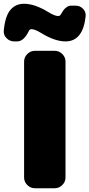

<svg xmlns="http://www.w3.org/2000/svg" viewBox="-44 -1000 475 1020"><path d="M357 -970Q381 -970 397 -953.5Q413 -937 411 -914Q397 -780 304 -780Q247 -780 174 -825Q141 -845 124 -845Q114 -845 110 -837Q83 -780 47 -780H31Q8 -780 -9 -797Q-26 -814 -24 -837Q-17 -913 10.5 -946.5Q38 -980 84 -980Q141 -980 214 -935Q247 -915 264 -915Q275 -915 278 -922Q286 -936 292.5 -945Q299 -954 310 -962Q321 -970 333 -970ZM247 -730Q270 -730 287 -713Q304 -696 304 -673V-57Q304 -34 287 -17Q270 0 247 0H141Q118 0 101 -17Q84 -34 84 -57V-673Q84 -696 101 -713Q118 -730 141 -730Z"/></svg>

Font: Rounded Mplus 1c Black
Style: Regular
Weight: 900
Version: Version 1.059.20150529